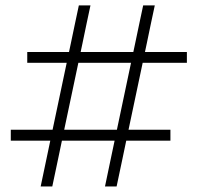

<svg xmlns="http://www.w3.org/2000/svg" viewBox="-20 -674 714 694"><path d="M19 -165.5V-205Q64 -205 105.5 -205Q147 -205 183 -205H432Q468.5 -205 510 -205Q551.5 -205 596 -205V-165.5Q551.5 -165.5 510 -165.5Q468.5 -165.5 432 -165.5H183Q147 -165.5 105.5 -165.5Q64 -165.5 19 -165.5ZM127 0Q138 -51.5 147.8 -99Q157.5 -146.5 171 -209.5L219 -437Q228.5 -481 236 -517Q243.5 -553 250.5 -586.2Q257.5 -619.5 265 -654.5H307Q299.5 -620 292.5 -586.5Q285.5 -553 278 -516.8Q270.5 -480.5 261 -436.5L213 -209.5Q200 -147 190 -99.5Q180 -52 169 0ZM78.5 -447V-486Q123.5 -486 165.2 -486Q207 -486 243 -486H491.5Q528 -486 569.5 -486Q611 -486 655.5 -486V-447Q611 -447 569.5 -447Q528 -447 491.5 -447H243Q207 -447 165.2 -447Q123.5 -447 78.5 -447ZM359.5 0Q370.5 -51.5 380.2 -99Q390 -146.5 403.5 -209.5L451.5 -437Q461 -481 468.5 -517Q476 -553 483 -586.2Q490 -619.5 497.5 -654.5H539.5Q532 -620 525 -586.5Q518 -553 510.5 -516.8Q503 -480.5 493.5 -436.5L445.5 -209.5Q432.5 -147 422.5 -99.5Q412.5 -52 401.5 0Z"/></svg>

Font: Commissioner Thin ExtraLight
Style: Regular
Weight: 250
Version: Version 1.000